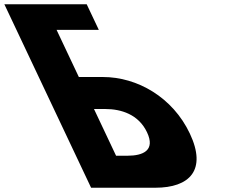

<svg xmlns="http://www.w3.org/2000/svg" viewBox="-355 -880 1102 900"><path d="M72 0 -277.8 -740 -318 -825 -334.6 -860H51.4L108.2 -740H-89.8L14.6 -519H127.6C288.6 -519 454.6 -424 534.9 -254C615.8 -83 534 0 373 0ZM85.6 -369 189.1 -150H242.1C316.1 -150 374.3 -175 334.1 -260C294.4 -344 212.6 -369 138.6 -369Z"/></svg>

Font: Hussar
Style: BdOpOblFive
Weight: 700
Foundry: Cannot Into Space Fonts
Version: Version 2.00